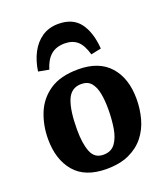

<svg xmlns="http://www.w3.org/2000/svg" viewBox="-145 -890 881 1008"><g transform="rotate(-20 295.5 -386.5)"><path d="M278 15Q158 15 99.5 -54Q41 -123 41 -237Q41 -314 68 -380.5Q95 -447 155 -487.5Q215 -528 314 -528Q430 -528 490 -460.5Q550 -393 550 -278Q550 -221 535.5 -168Q521 -115 488.5 -74Q456 -33 404 -9Q352 15 278 15ZM287 -61Q331 -61 353.5 -92Q376 -123 384 -173Q392 -223 392 -279Q392 -328 384.5 -366.5Q377 -405 358 -427.5Q339 -450 303 -450Q246 -450 223.5 -394.5Q201 -339 201 -232Q201 -154 219.5 -107.5Q238 -61 287 -61ZM298 -788Q378 -788 417.5 -735.5Q457 -683 464 -590L407 -578Q391 -634 364 -657Q337 -680 294 -680Q246 -680 216.5 -654.5Q187 -629 172 -578L113 -589Q121 -646 144.5 -691Q168 -736 206.5 -762Q245 -788 298 -788Z"/></g></svg>

Font: Literata 12pt
Style: Bold Italic
Weight: 700
Italic angle: -2°
Designer: Latin by Veronika Burian and Jose Scaglione. Greek by Irene Vlachou. Cyrillic by Vera Evstafieva
Foundry: TypeTogether
Version: Version 3.002